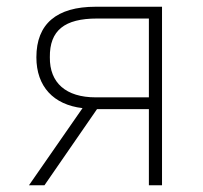

<svg xmlns="http://www.w3.org/2000/svg" viewBox="-20 -550 603 570"><path d="M66 0H112L268 -226H422V0H461V-530H264C148 -530 88 -479 88 -380C88 -293 139 -239 225 -229ZM264 -261C176 -261 127 -304 128 -380C127 -460 172 -495 268 -495H422V-261Z"/></svg>

Font: Noto Sans Mono SemiCondensed ExtraLight
Style: Regular
Weight: 200
Width: 4
Designer: Monotype Design Team
Foundry: Monotype Imaging Inc.
Version: Version 2.014